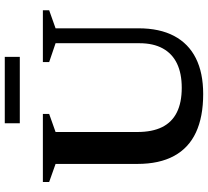

<svg xmlns="http://www.w3.org/2000/svg" viewBox="-54 -826 892 824"><g transform="rotate(-90 392.0 -414.0)"><path d="M618.5 -261.5V-621.5L537.5 -649V-676H760V-649L682.5 -621.5V-265.5Q682.5 -175 649.8 -113Q617 -51 554.2 -19.5Q491.5 12 400.5 12Q302.5 12 235.8 -19Q169 -50 134.8 -113Q100.5 -176 100.5 -270.5V-621.5L23 -649V-676H315V-649L237.5 -621.5V-270.5Q237.5 -206.5 258.5 -164.2Q279.5 -122 321.8 -101Q364 -80 427 -80Q489 -80 531.5 -100.5Q574 -121 596.2 -161.5Q618.5 -202 618.5 -261.5ZM275 -775V-839.5H560V-775Z"/></g></svg>

Font: Newsreader 16pt 16pt SemiBold
Style: Regular
Weight: 600
Version: Version 1.003